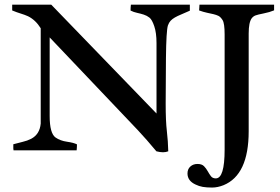

<svg xmlns="http://www.w3.org/2000/svg" viewBox="-20 -656 1221 838"><path d="M714.4 4.4Q694.3 12.7 662.6 4.4Q619.1 -47.9 582.5 -86.9L196.8 -492.7V-149.9Q196.8 -73.7 222.7 -55.7Q243.2 -41.5 272.5 -37.4Q301.8 -33.2 315.9 -25.9Q315.9 -13.2 314.5 0H39.1Q38.1 -3.9 38.1 -7.8V-26.4Q58.6 -32.2 78.9 -36.9Q99.1 -41.5 116.2 -50.3Q153.3 -69.8 157.7 -116.7V-532.7Q135.3 -568.8 102.5 -585Q87.4 -591.8 70.3 -596.9Q53.2 -602.1 33.2 -610.4V-635.7H203.6L663.1 -160.6V-467.8Q663.1 -512.7 653.3 -541.5Q643.6 -570.3 632.3 -579.1Q621.1 -587.9 607.2 -592.3Q593.3 -596.7 578.4 -599.9Q563.5 -603 549.8 -609.9Q549.8 -622.6 551.3 -635.7H808.6V-609.4Q787.1 -599.6 771 -593Q754.9 -586.4 743.4 -579.8Q731.9 -573.2 724.6 -565.4Q717.3 -557.6 712.9 -544.9Q705.6 -522.5 704.3 -401.9Q703.1 -281.2 703.1 -204.1Q703.1 -127 708.3 -83.5Q713.4 -40 714.4 4.4ZM921.9 122.6Q960.4 122.6 960.4 -2.9V-505.4Q960.4 -554.2 951.4 -568.4Q942.4 -582.5 933.1 -586.9Q923.8 -591.3 911.6 -594.2Q899.4 -597.2 883.8 -600.3Q868.2 -603.5 849.1 -610.4L850.6 -635.7H1176.3V-610.8Q1156.7 -602.5 1130.6 -597.4Q1104.5 -592.3 1095 -588.6Q1085.4 -585 1078.6 -576.2Q1065.4 -558.1 1065.4 -509.8V-83Q1065.4 107.4 955.6 152.3Q929.7 162.6 905.8 162.6Q881.8 162.6 865 159.7Q848.1 156.7 833.5 149.4Q798.3 133.3 798.3 101.1Q798.3 82 810.8 70.8Q823.2 59.6 842 59.6Q860.8 59.6 870.4 69.3Q879.9 79.1 886.5 91.1Q893.1 103 900.4 112.8Q907.7 122.6 921.9 122.6Z"/></svg>

Font: RadleyRegular
Style: Regular
Weight: 400
Designer: vernon adams
Foundry: vernon adams
Version: Version 1.000;PS 001.001;hotconv 1.0.56